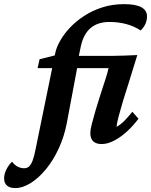

<svg xmlns="http://www.w3.org/2000/svg" viewBox="-154 -702 744 946"><path d="M458 -681.6Q513.7 -681.6 542 -666.5Q570.3 -651.4 570.3 -621.1Q570.3 -602.5 563 -585.4Q555.7 -568.4 539.1 -551.8Q506.8 -573.2 467.8 -583.5Q428.7 -593.8 385.7 -593.8Q327.1 -593.8 292 -563.5Q256.8 -533.2 244.1 -472.7L234.4 -426.8L229.5 -384.8L174.8 -93.8Q162.1 -28.3 135.3 29.8Q108.4 87.9 72.8 131.3Q37.1 174.8 -2.4 199.7Q-42 224.6 -79.1 224.6Q-105.5 224.6 -119.6 212.4Q-133.8 200.2 -133.8 175.8Q-133.8 156.2 -122.6 133.3Q-111.3 110.4 -94.7 94.7Q-80.1 113.3 -64.9 120.1Q-49.8 127 -35.2 127Q-20.5 127 -10.7 118.2Q-1 109.4 6.8 88.9Q14.6 68.4 21.5 32.2L119.1 -444.3Q125 -470.7 143.1 -502.4Q161.1 -534.2 190.4 -565.4Q219.7 -596.7 259.8 -623Q299.8 -649.4 349.6 -665.5Q399.4 -681.6 458 -681.6ZM498 -151.4 528.3 -117.2Q503.9 -84 472.7 -55.2Q441.4 -26.4 408.7 -9.3Q376 7.8 346.7 7.8Q320.3 7.8 305.7 -5.4Q291 -18.6 291 -47.9Q291 -61.5 298.3 -90.8Q305.7 -120.1 316.9 -158.2Q328.1 -196.3 340.8 -235.4Q353.5 -274.4 364.7 -309.1Q376 -343.8 380.9 -366.2H31.2L41 -410.2L119.1 -429.7L234.4 -426.8H403.3Q432.6 -426.8 462.9 -428.2Q493.2 -429.7 522.5 -430.7L477.5 -285.2Q464.8 -247.1 452.1 -204.6Q439.5 -162.1 430.2 -127.4Q420.9 -92.8 420.9 -77.1Q441.4 -88.9 460 -107.9Q478.5 -127 498 -151.4Z"/></svg>

Font: Crimson Pro
Style: Bold Italic
Weight: 700
Italic angle: -12°
Designer: Jacques Le Bailly
Foundry: Baron von Fonthausen
Version: Version 1.003